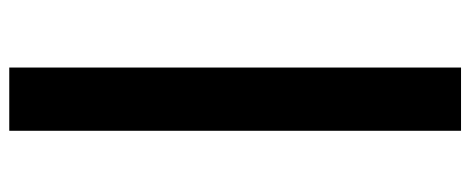

<svg xmlns="http://www.w3.org/2000/svg" viewBox="-328 -484 1040 425"><g transform="rotate(-90 192.5 -271.0)"><path d="M116 229V-771H256V229Z"/></g></svg>

Font: Noto Sans Display Condensed Black
Style: Italic
Weight: 900
Width: 3
Italic angle: -192°
Designer: Monotype Design Team
Foundry: Monotype Imaging Inc.
Version: Version 1.900